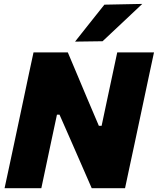

<svg xmlns="http://www.w3.org/2000/svg" viewBox="-20 -988 828 1008"><path d="M4 0Q16.5 -56.5 27.5 -109.2Q38.5 -162 53.5 -231L105 -473.5Q120 -544 131.5 -599.2Q143 -654.5 156 -713H336Q363.5 -648.5 388 -589.8Q412.5 -531 436 -475.5L499 -327.5H513.5L544.5 -474Q559.5 -544 571.2 -599Q583 -654 595.5 -713H788.5Q775.5 -653.5 764 -598.8Q752.5 -544 737.5 -474L686 -231.5Q671 -162 659.8 -109.5Q648.5 -57 636.5 0H461.5Q437.5 -56 412.2 -113Q387 -170 358 -237L292.5 -386H279L246 -231.5Q231.5 -162 220.2 -109.5Q209 -57 197 0ZM374 -769.5Q413 -819 451.2 -867Q489.5 -915 528 -963.5L727 -967.5Q673 -916.5 620.5 -867.2Q568 -818 518.5 -771.5Z"/></svg>

Font: Commissioner ExtraBold
Style: Italic
Weight: 800
Italic angle: -12°
Designer: Kostas Bartsokas
Foundry: Kostas Bartsokas
Version: Version 1.000; ttfautohint (v1.8.3)